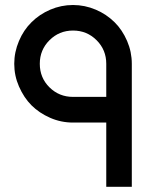

<svg xmlns="http://www.w3.org/2000/svg" viewBox="-20 -736 582 756"><path d="M267.6 -716.3Q314 -716.3 357.4 -697.8Q398.9 -680.2 431.2 -648.4Q461.4 -618.7 480.5 -574.7Q499 -531.7 499 -484.9V-0.5H398.4V-253.4H267.6Q220.2 -253.4 177.7 -272Q134.3 -291 104 -321.3Q74.2 -351.1 54.7 -395.5Q36.1 -438 36.1 -484.9Q36.1 -530.8 54.7 -574.7Q72.8 -617.7 104 -648.4Q135.3 -679.7 178 -698Q220.7 -716.3 267.6 -716.3ZM136.7 -484.9Q136.7 -429.7 174.8 -392.1Q212.9 -354.5 267.6 -354.5H398.4V-484.9Q398.4 -539.6 360.4 -577.6Q322.3 -615.7 267.6 -615.7Q212.9 -615.7 174.8 -577.6Q136.7 -539.6 136.7 -484.9Z"/></svg>

Font: Kultigin
Style: Regular
Weight: 400
Designer: facebook.com/biligbitig
Foundry: facebook.com/biligbitig
Version: Version 1.0